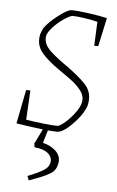

<svg xmlns="http://www.w3.org/2000/svg" viewBox="-49 -484 437 717"><g transform="rotate(5 169.5 -125.5)"><path d="M323 -430H324L301 -324H286L290 -414Q267 -420 239 -424Q211 -428 197 -428Q187 -428 163.5 -412Q140 -396 121.5 -375Q103 -354 103 -338Q103 -314 121 -295Q139 -276 178 -248L195 -236Q240 -203 262 -179.5Q284 -156 284 -125Q284 -103 277 -89Q264 -59 230.5 -25.5Q197 8 175 8L141 6L127 54Q154 60 173 76.5Q192 93 192 116Q192 125 188 136.5Q184 148 177 155Q169 164 144 175.5Q119 187 86 198L80 182Q124 165 143 151.5Q162 138 162 117Q162 101 146 88.5Q130 76 97 73L95 59L122 4Q51 -5 22 -10L47 -137H63L57 -27Q85 -22 122 -18Q159 -14 175 -14Q184 -14 205 -32.5Q226 -51 243 -75.5Q260 -100 260 -120Q260 -138 246.5 -155Q233 -172 217 -184.5Q201 -197 162 -224Q123 -251 101 -275.5Q79 -300 79 -328Q79 -341 81.5 -350Q84 -359 91 -373Q108 -397 142 -423Q176 -449 190 -449Q213 -449 256 -443Q299 -437 324 -431Z"/></g></svg>

Font: Grenze Thin
Style: Italic
Weight: 250
Italic angle: -10°
Designer: Renata Polastri
Foundry: Omnibus-Type
Version: Version 1.002; ttfautohint (v1.8)